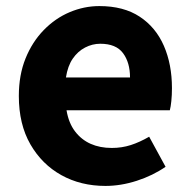

<svg xmlns="http://www.w3.org/2000/svg" viewBox="-20 -598 628 632"><path d="M327 14Q246 14 182 -21.5Q118 -57 80 -123Q42 -189 42 -282Q42 -351 64 -405.5Q86 -460 124 -499Q162 -538 209.5 -558Q257 -578 307 -578Q387 -578 440 -543Q493 -508 519.5 -447Q546 -386 546 -308Q546 -285 544 -265.5Q542 -246 539 -235H199Q206 -193 227 -165.5Q248 -138 278.5 -124.5Q309 -111 348 -111Q381 -111 410.5 -120.5Q440 -130 471 -148L525 -49Q483 -20 430.5 -3Q378 14 327 14ZM197 -343H408Q408 -392 385 -423Q362 -454 310 -454Q284 -454 260 -441.5Q236 -429 219.5 -405Q203 -381 197 -343Z"/></svg>

Font: Noto Sans HK Thin ExtraBold
Style: Regular
Weight: 800
Version: Version 2.004-H2;hotconv 1.0.118;makeotfexe 2.5.65603